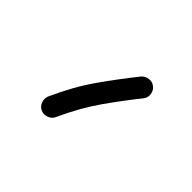

<svg xmlns="http://www.w3.org/2000/svg" viewBox="-60 -837 379 379"><g transform="rotate(45 130.0 -647.0)"><path d="M195.1 -740.2Q188.4 -745.8 179.4 -744.6Q170.3 -743.4 164.6 -736.6Q137.2 -702.4 111.3 -665.5Q85.3 -628.7 63.3 -579.7Q59.8 -571.5 63 -563Q66.3 -554.4 74.1 -550.9Q82.1 -547.4 90.8 -550.7Q99.4 -553.9 102.9 -561.9Q123.5 -607.2 147.4 -641.4Q171.2 -675.5 198.5 -709.7Q204.3 -716.4 203.1 -725.7Q201.9 -735 195.1 -740.2Z"/></g></svg>

Font: Mikhak VF
Style: Regular
Weight: 100
Designer: Amin Abedi
Version: Version 3.001